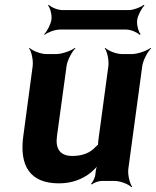

<svg xmlns="http://www.w3.org/2000/svg" viewBox="-20 -753 649 799"><path d="M281 -104C230 -104 210 -134 217 -186L257 -478C260 -502 280 -539 294 -552L292 -554C277 -542 238 -528 214 -528H173C149 -528 114 -542 103 -554L101 -552C111 -539 119 -502 116 -478L77 -187C60 -64 104 10 225 10C281 10 324 -8 358 -35C369 -45 386 -60 391 -70L388 -72C382 -62 378 -43 377 -29V-27C376 -15 366 5 359 12L362 15C369 8 390 0 402 0H457C481 0 516 14 527 26L530 24C520 11 511 -26 514 -50L572 -478C575 -502 595 -539 609 -552L607 -554C592 -542 553 -528 529 -528H488C464 -528 429 -542 418 -554L416 -552C426 -539 434 -502 431 -478L389 -167C389 -164 387 -150 389 -148L392 -152C390 -153 380 -145 379 -143C357 -118 325 -104 281 -104ZM551 -671C554 -690 570 -720 581 -730L578 -733C567 -723 535 -711 516 -711H240C220 -711 192 -723 183 -733L180 -730C189 -720 197 -690 194 -671C191 -651 175 -621 164 -611L166 -608C177 -618 209 -630 229 -630H505C524 -630 552 -618 561 -608L565 -611C556 -621 548 -651 551 -671Z"/></svg>

Font: Asimov
Style: EdgeIt
Weight: 500
Designer: Google
Version: Version 2.000980: 2014